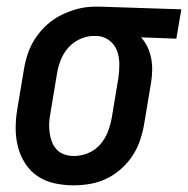

<svg xmlns="http://www.w3.org/2000/svg" viewBox="-20 -548 564 576"><path d="M201 8Q172 8 144 2Q116 -4 93.5 -19Q71 -34 56 -57Q41 -80 34 -107Q27 -134 27 -163Q27 -192 32 -221L52 -341Q56 -366 64.5 -390Q73 -414 88 -436Q103 -458 123 -475.5Q143 -493 167 -504.5Q191 -516 215.5 -522Q240 -528 265 -528H281L524 -520L509 -432L403 -436Q415 -423 422.5 -407Q430 -391 433.5 -373Q437 -355 436.5 -336Q436 -317 433 -299L413 -179Q409 -154 401 -129.5Q393 -105 379 -83Q365 -61 344.5 -42.5Q324 -24 300.5 -12.5Q277 -1 251.5 3.5Q226 8 201 8ZM202 -80Q223 -80 244 -88.5Q265 -97 280 -114Q295 -131 303 -151.5Q311 -172 315 -193L335 -313Q338 -334 338 -355Q338 -376 331.5 -394.5Q325 -413 309.5 -425.5Q294 -438 274 -440H260Q240 -440 219.5 -430.5Q199 -421 184.5 -404.5Q170 -388 162 -367.5Q154 -347 151 -327L131 -207Q128 -192 127.5 -177.5Q127 -163 129 -149Q131 -135 136 -122Q141 -109 150.5 -99Q160 -89 173.5 -84.5Q187 -80 202 -80Z"/></svg>

Font: Iosevka Term Curly Semibold
Style: Italic
Weight: 600
Italic angle: -9°
Designer: Belleve Invis
Foundry: Belleve Invis
Version: Version 32.3.0